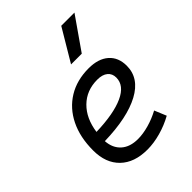

<svg xmlns="http://www.w3.org/2000/svg" viewBox="-227 -913 1040 1040"><g transform="rotate(-45 293.0 -392.5)"><path d="M289.6 -66.9Q328.6 -66.9 373.8 -79.6Q418.9 -92.3 460.4 -114.7L488.8 -46.4Q441.4 -20 387.9 -5.1Q334.5 9.8 285.2 9.8Q185.5 9.8 129.6 -44.4Q73.7 -98.6 73.7 -194.8Q73.7 -296.4 110.4 -370.8Q147 -445.3 213.9 -486.3Q280.8 -527.3 371.1 -527.3Q444.8 -527.3 486.1 -491.2Q527.3 -455.1 527.3 -390.6Q527.3 -295.9 429 -243.2Q330.6 -190.4 154.3 -186Q158.2 -129.9 193.6 -98.4Q229 -66.9 289.6 -66.9ZM157.7 -253.4Q293.5 -257.3 367.7 -291.3Q441.9 -325.2 441.9 -385.7Q441.9 -416 420.9 -433.3Q399.9 -450.7 360.8 -450.7Q278.3 -450.7 224.4 -397.7Q170.4 -344.7 157.7 -253.4ZM318.8 -609.4 429.2 -794.9H530.3L400.9 -609.4Z"/></g></svg>

Font: Cascadia Code NF SemiLight
Style: Italic
Weight: 350
Italic angle: -10°
Monospace: yes
Designer: Aaron Bell
Foundry: Saja Typeworks
Version: Version 2404.023; ttfautohint (v1.8.4)